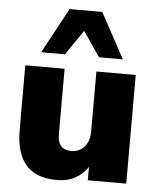

<svg xmlns="http://www.w3.org/2000/svg" viewBox="-54 -808 709 866"><g transform="rotate(5 300.5 -375.5)"><path d="M236 11Q172 11 131 -12.5Q90 -36 69.5 -83Q49 -130 49 -202V-492H227V-197Q227 -173 233.5 -157Q240 -141 254 -133Q268 -125 289 -125Q313 -125 331.5 -136.5Q350 -148 360.5 -169.5Q371 -191 371 -220V-492H549V0H375V-90H391Q369 -41 329.5 -15Q290 11 236 11ZM115 -557 226 -762H374L485 -557H377L300 -670L223 -557Z"/></g></svg>

Font: Nunito Sans 12pt ExtraLight Black
Style: Regular
Weight: 900
Version: Version 3.101;gftools[0.9.27]